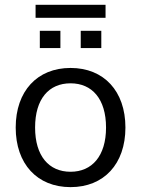

<svg xmlns="http://www.w3.org/2000/svg" viewBox="-20 -767 585 796"><path d="M272.5 8.8C410.8 8.8 500 -87.3 500 -238.2C500 -389.2 410.8 -485.3 272.5 -485.3C134.3 -485.3 45.1 -389.2 45.1 -238.2C45.1 -87.3 134.3 8.8 272.5 8.8ZM272.5 -54.9C182.4 -54.9 125.5 -120.6 125.5 -238.2C125.5 -356.9 182.4 -421.6 272.5 -421.6C361.8 -421.6 419.6 -356.9 419.6 -238.2C419.6 -120.6 361.8 -54.9 272.5 -54.9ZM127.5 -693.1H417.6V-747.1H127.5ZM145.1 -567.6H230.4V-639.2H145.1ZM314.7 -567.6H400V-639.2H314.7Z"/></svg>

Font: LL Pando Sans
Style: Regular
Weight: 400
Designer: Joshua Smith
Foundry: Joshua Smith
Version: Version 1.000;Glyphs 3.2.1 (3258)